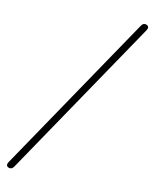

<svg xmlns="http://www.w3.org/2000/svg" viewBox="-94 -843 810 1016"><g transform="rotate(10 310.5 -335.5)"><path d="M21.5 100.1Q12.2 95.2 12.2 87.4Q12.2 85.4 12.7 83.5Q13.7 78.6 17.1 72.8L581.5 -760.3Q589.8 -772.9 601.1 -772.9Q606 -772.9 611.3 -770.5Q621.1 -765.6 621.1 -757.3Q621.1 -755.9 620.6 -753.9Q619.6 -749 616.2 -743.2L51.8 89.8Q43 102.5 31.7 102.5Q26.9 102.5 21.5 100.1Z"/></g></svg>

Font: inglobal
Style: Italic
Weight: 400
Italic angle: -12°
Designer: Andrey Kochetov, Denis Davydov, Evgeny Yurtaev
Foundry: inglobal
Version: Version 1.00 September 25, 2014, initial release